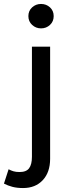

<svg xmlns="http://www.w3.org/2000/svg" viewBox="-82 -726 353 971"><path d="M34.5 225Q4 225 -19.5 218.8Q-43 212.5 -62 202.5L-38.5 130Q-26.5 136.5 -14 140.2Q-1.5 144 17 144Q51.5 144 65.5 124.5Q79.5 105 79.5 67V-490H171.5V77Q171.5 145.5 134.2 185.2Q97 225 34.5 225ZM125.5 -582.5Q99.5 -582.5 80.5 -600Q61.5 -617.5 61.5 -644.5Q61.5 -671.5 80.5 -688.8Q99.5 -706 125.5 -706Q152 -706 170.8 -688.8Q189.5 -671.5 189.5 -644.5Q189.5 -617.5 170.8 -600Q152 -582.5 125.5 -582.5Z"/></svg>

Font: Geologica Light
Style: Regular
Weight: 300
Designer: Sindre Bremnes, Frode Helland
Foundry: Monokrom Skriftforlag AS
Version: Version 1.010; ttfautohint (v1.8.4.7-5d5b);gftools[0.9.28]